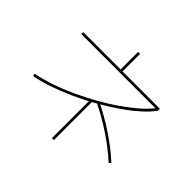

<svg xmlns="http://www.w3.org/2000/svg" viewBox="-193 -1053 1386 1386"><g transform="rotate(45 500.0 -360.0)"><path d="M73 -161Q139 -173 215 -198.5Q291 -224 370.5 -260.5Q450 -297 527 -340Q604 -383 671.5 -430Q739 -477 791.5 -523.5Q844 -570 875 -613L881 -601H109V-621H490V-800H510V-621H891V-601Q860 -557 806.5 -509.5Q753 -462 684 -414.5Q615 -367 537.5 -323Q460 -279 379.5 -242.5Q299 -206 221.5 -179.5Q144 -153 77 -141ZM490 80V-314H510V80ZM906 -83Q855 -130 795.5 -174Q736 -218 672 -257Q608 -296 540 -329L548 -347Q652 -296 746.5 -232.5Q841 -169 920 -97Z"/></g></svg>

Font: M PLUS 2 Thin
Style: Regular
Weight: 100
Designer: Coji Morishita
Foundry: UNDERFOREST DESIGN
Version: Version 1.001